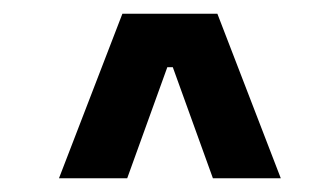

<svg xmlns="http://www.w3.org/2000/svg" viewBox="-20 -820 490 280"><path d="M66 -560 158.5 -800H297L389.5 -560H290.5L232 -722H224L165.5 -560Z"/></svg>

Font: Trispace Condensed Medium
Style: Regular
Weight: 500
Width: 3
Designer: Tyler Finck
Foundry: Etcetera Type Company
Version: Version 1.210; ttfautohint (v1.8.3)